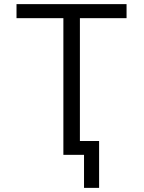

<svg xmlns="http://www.w3.org/2000/svg" viewBox="-20 -750 698 930"><path d="M460 -67V160H387V0H367H337H287V-662H60V-730H593V-662H367V-67Z"/></svg>

Font: Mplus 1p
Style: Regular
Weight: 400
Version: Version 1.061